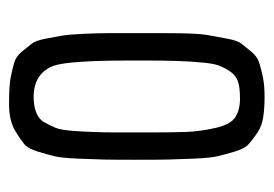

<svg xmlns="http://www.w3.org/2000/svg" viewBox="-108 -476 591 414"><g transform="rotate(-90 187.0 -268.5)"><path d="M108 -528Q131 -544 170.5 -544Q210 -544 227.5 -540.5Q245 -537 259 -533Q273 -529 283 -516.5Q293 -504 300 -495.5Q307 -487 311 -465.5Q315 -444 317.5 -430.5Q320 -417 321.5 -385Q323 -353 323 -333V-271Q323 -271 323 -267Q323 -267 323 -206Q323 -138 319 -116.5Q315 -95 311 -73Q307 -51 300 -42.5Q293 -34 283 -21.5Q273 -9 259 -4.5Q245 0 227.5 3.5Q210 7 185.5 7Q161 7 141.5 4Q122 1 107.5 -9Q93 -19 83.5 -27.5Q74 -36 67.5 -58Q61 -80 57.5 -95Q54 -110 52.5 -144.5Q51 -179 50.5 -201Q50 -223 50 -271Q50 -319 50.5 -340.5Q51 -362 52.5 -396.5Q54 -431 57.5 -445.5Q61 -460 67.5 -481.5Q74 -503 83.5 -511Q93 -519 108 -528ZM264 -248V-282Q264 -413 253 -447Q237 -490 187 -491Q146 -491 132 -470Q124 -456 119 -444Q114 -432 112 -402Q109 -358 109 -317Q109 -276 109 -234.5Q109 -193 110 -163Q111 -133 118.5 -99.5Q126 -66 142 -56Q158 -46 182 -46Q206 -46 219 -50.5Q232 -55 240.5 -67.5Q249 -80 253.5 -92.5Q258 -105 260 -132Q264 -171 264 -248Z"/></g></svg>

Font: Economica
Style: Regular
Weight: 400
Designer: Vicente Lamonaca
Foundry: Vicente Lamonaca
Version: Version 1.101